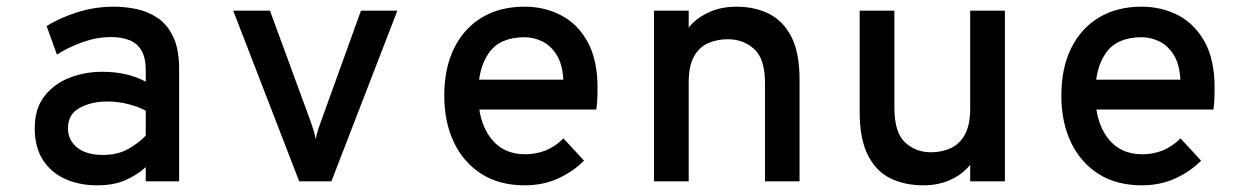

<svg xmlns="http://www.w3.org/2000/svg" viewBox="-20 -543 3736 575"><path d="M271 12Q217.5 12 175.2 -7Q133 -26 108.5 -64Q84 -102 84 -159Q84 -218 113.2 -255.2Q142.5 -292.5 188.5 -310.2Q234.5 -328 285 -328Q323.5 -328 355 -321Q386.5 -314 416.5 -298.5V-332Q416.5 -370 403.5 -392Q390.5 -414 367 -423Q343.5 -432 312.5 -432Q270.5 -432 228 -417Q185.5 -402 150.5 -379.5L119.5 -465Q155 -487.5 208.2 -505.2Q261.5 -523 322 -523Q354 -523 388.2 -516Q422.5 -509 451.8 -489.5Q481 -470 498.8 -432.8Q516.5 -395.5 516.5 -335V0H416.5V-42.5Q393 -20.5 357.2 -4.2Q321.5 12 271 12ZM288.5 -79Q332.5 -79 364.2 -97Q396 -115 416.5 -137V-211.5Q394.5 -223.5 364 -231.2Q333.5 -239 300.5 -239Q254 -239 218.8 -220Q183.5 -201 183.5 -159Q183.5 -123.5 211 -101.2Q238.5 -79 288.5 -79Z M876 0 678.5 -511H788.5L910 -180Q914 -168.5 918 -156Q922 -143.5 925.5 -126.5Q929 -143.5 933 -156Q937 -168.5 941.5 -180L1061 -511H1170L972.5 0Z M1551 12Q1475.5 12 1421.8 -22.2Q1368 -56.5 1339.2 -117Q1310.5 -177.5 1310.5 -256Q1310.5 -339.5 1340.2 -399.2Q1370 -459 1423.8 -491Q1477.5 -523 1551 -523Q1611 -523 1660.8 -497Q1710.5 -471 1740 -417.2Q1769.5 -363.5 1769.5 -280Q1769.5 -267.5 1769 -250.8Q1768.5 -234 1766 -215H1390.5V-304.5H1667Q1664.5 -351 1646.8 -379Q1629 -407 1603.5 -419.2Q1578 -431.5 1551 -431.5Q1478 -431.5 1445 -385.8Q1412 -340 1412 -262Q1412 -179.5 1449 -130.2Q1486 -81 1552.5 -81Q1585 -81 1613.5 -92.2Q1642 -103.5 1667.5 -128.5L1729 -62Q1697 -29.5 1652 -8.8Q1607 12 1551 12Z M1938.5 0V-511H2042.5V-398.5L2028 -427Q2032 -451.5 2053.8 -473.2Q2075.5 -495 2109.5 -509Q2143.5 -523 2185.5 -523Q2240 -523 2282.8 -501.8Q2325.5 -480.5 2350 -432.8Q2374.5 -385 2374.5 -305V0H2271V-294Q2271 -367 2238.5 -396.2Q2206 -425.5 2160 -425.5Q2127.5 -425.5 2100.8 -413.8Q2074 -402 2058.2 -373.8Q2042.5 -345.5 2042.5 -296V0Z M2745.5 12Q2689 12 2646 -9.2Q2603 -30.5 2578.8 -79Q2554.5 -127.5 2554.5 -208.5V-511H2658.5V-220.5Q2658.5 -146.5 2690.2 -116.8Q2722 -87 2768 -87Q2799.5 -87 2826.2 -98.8Q2853 -110.5 2869.2 -139.2Q2885.5 -168 2885.5 -218.5V-511H2989.5V0H2885.5V-49.5Q2862.5 -21 2826.5 -4.5Q2790.5 12 2745.5 12Z M3399 12Q3323.5 12 3269.8 -22.2Q3216 -56.5 3187.2 -117Q3158.5 -177.5 3158.5 -256Q3158.5 -339.5 3188.2 -399.2Q3218 -459 3271.8 -491Q3325.5 -523 3399 -523Q3459 -523 3508.8 -497Q3558.5 -471 3588 -417.2Q3617.5 -363.5 3617.5 -280Q3617.5 -267.5 3617 -250.8Q3616.5 -234 3614 -215H3238.5V-304.5H3515Q3512.5 -351 3494.8 -379Q3477 -407 3451.5 -419.2Q3426 -431.5 3399 -431.5Q3326 -431.5 3293 -385.8Q3260 -340 3260 -262Q3260 -179.5 3297 -130.2Q3334 -81 3400.5 -81Q3433 -81 3461.5 -92.2Q3490 -103.5 3515.5 -128.5L3577 -62Q3545 -29.5 3500 -8.8Q3455 12 3399 12Z"/></svg>

Font: Overpass Mono Light SemiBold
Style: Regular
Weight: 600
Monospace: yes
Version: Version 4.000